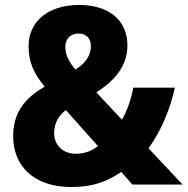

<svg xmlns="http://www.w3.org/2000/svg" viewBox="-20 -743 755 773"><path d="M298 -723C173 -723 95 -656 95 -557C95 -494 116 -447 160 -394C77 -347 33 -286 33 -195C33 -75 116 10 267 10C358 10 414 -14 468 -51L513 0H715L578 -146C629 -216 666 -306 684 -390H517C507 -341 492 -297 471 -261L368 -371C442 -419 493 -477 493 -560C493 -663 417 -723 298 -723ZM296 -608C323 -608 346 -593 346 -557C346 -521 325 -489 284 -463C259 -491 243 -522 243 -552C243 -592 269 -608 296 -608ZM245 -300 374 -155C351 -136 322 -124 285 -124C233 -124 198 -159 198 -207C198 -246 214 -275 245 -300Z"/></svg>

Font: Noto Sans Myanmar SemiCondensed ExtraBold
Style: Regular
Weight: 800
Width: 4
Designer: Monotype Design Team
Foundry: Monotype Imaging Inc.
Version: Version 2.107